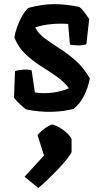

<svg xmlns="http://www.w3.org/2000/svg" viewBox="-20 -537 501 947"><path d="M154 -402Q169 -371 201 -347.5Q233 -324 273 -298.5Q313 -273 352.5 -238.5Q392 -204 423 -151Q415 -105 394 -64Q373 -23 343 0Q294 13 235 14.5Q176 16 109 3Q96 -7 79 -22.5Q62 -38 49 -55L54 -186Q71 -192 94 -193.5Q117 -195 136 -190L152 -81Q196 -74 242.5 -80.5Q289 -87 320 -102Q295 -135 257.5 -161Q220 -187 179.5 -212.5Q139 -238 104.5 -271Q70 -304 51 -352Q54 -374 64 -402.5Q74 -431 88.5 -457Q103 -483 120 -498Q185 -516 244 -516.5Q303 -517 370 -503Q383 -495 397.5 -475Q412 -455 420 -443L406 -319Q389 -313 367 -313Q345 -313 325 -317L316 -419Q276 -422 233.5 -418Q191 -414 154 -402ZM238 77Q263 83 291 103Q319 123 333 148V213Q326 228 307 251.5Q288 275 263 301Q238 327 213 351Q188 375 169 390L101 335L197 230L165 129Q202 88 238 77Z"/></svg>

Font: Langar
Style: Regular
Weight: 400
Designer: Alessia Mazzarella
Foundry: Typeland
Version: Version 1.001; ttfautohint (v1.8.3)